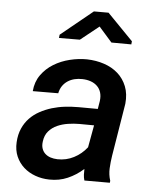

<svg xmlns="http://www.w3.org/2000/svg" viewBox="-54 -800 695 855"><g transform="rotate(5 293.5 -372.5)"><path d="M354.5 0Q350.6 -12.7 350.1 -25.4Q349.6 -38.1 350.1 -51.3Q317.9 -22.5 280 -6.1Q242.2 10.3 198.2 9.3Q165 8.8 135.3 -2Q105.5 -12.7 83.5 -32.5Q61.5 -52.2 49.3 -80.3Q37.1 -108.4 39.1 -144Q41 -178.7 53 -205.6Q64.9 -232.4 84 -252.2Q103 -272 128.2 -285.6Q153.3 -299.3 181.6 -307.9Q210 -316.4 240 -319.8Q270 -323.2 299.8 -323.2L386.2 -322.8L392.1 -358.4Q395 -379.9 389.9 -396.7Q384.8 -413.6 373 -425Q361.3 -436.5 344.2 -442.6Q327.1 -448.7 306.2 -449.2Q287.6 -449.7 271 -445.6Q254.4 -441.4 240.7 -432.4Q227.1 -423.3 217.8 -409.7Q208.5 -396 204.6 -377L90.8 -376.5Q94.2 -418.5 116.2 -449.2Q138.2 -480 170.9 -500Q203.6 -520 242.7 -529.5Q281.7 -539.1 319.3 -538.6Q360.4 -537.6 396.2 -525.6Q432.1 -513.7 458 -490.7Q483.9 -467.8 497.3 -434.1Q510.7 -400.4 506.3 -356.4L467.8 -120.6Q463.4 -92.8 461.9 -64.5Q460.4 -36.1 469.2 -8.8L468.3 0ZM226.6 -84Q265.6 -83 299.8 -100.6Q334 -118.2 357.9 -148.9L376 -248.5L310.1 -249Q286.1 -249 260.3 -245.1Q234.4 -241.2 211.9 -231.2Q189.5 -221.2 173.8 -203.1Q158.2 -185.1 154.8 -156.7Q152.3 -138.7 157 -125.2Q161.6 -111.8 171.4 -102.8Q181.2 -93.8 195.3 -89.1Q209.5 -84.5 226.6 -84ZM511.2 -636.2 509.8 -622.1 420.9 -622.6 362.3 -689 279.8 -623 186.5 -622.6 188 -637.2 331.1 -753.9H396.5Z"/></g></svg>

Font: Roboto Mono Medium
Style: Italic
Weight: 500
Designer: Google
Version: Version 2.000985; 2015; ttfautohint (v1.3)